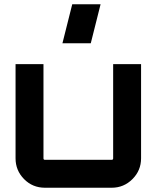

<svg xmlns="http://www.w3.org/2000/svg" viewBox="-20 -881 735 901"><path d="M511 -580H642V-138Q642 -81 601.5 -40.5Q561 0 504 0H191Q133 0 93 -40.5Q53 -81 53 -138V-580H184V-138Q184 -131 191 -131H504Q511 -131 511 -138ZM273 -678 319 -861H452L406 -678Z"/></svg>

Font: Orbitron
Style: Bold
Weight: 700
Designer: Matt McInerney
Foundry: Matt McInerney
Version: Version 001.001